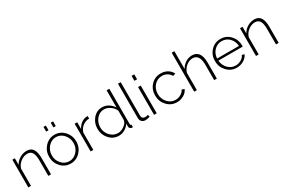

<svg xmlns="http://www.w3.org/2000/svg" viewBox="112 -1919 4620 3117"><g transform="rotate(-30 2422.0 -360.0)"><path d="M503 -299V0H453V-290Q453 -390 424.5 -436.5Q396 -483 334 -483Q268 -483 208 -437Q148 -391 128 -322V0H78V-520H125V-396Q157 -455 218 -492Q279 -529 348 -529Q430 -529 466.5 -471Q503 -413 503 -299Z M826 -640H782V-728H826ZM962 -640H918V-728H962ZM872 10Q764 10 691 -69.5Q618 -149 618 -259Q618 -370 691.5 -449.5Q765 -529 872 -529Q978 -529 1052 -449.5Q1126 -370 1126 -259Q1126 -149 1052.5 -69.5Q979 10 872 10ZM668 -257Q668 -165 727.5 -100Q787 -35 871 -35Q955 -35 1015 -101Q1075 -167 1075 -260Q1075 -352 1015 -418Q955 -484 872 -484Q789 -484 728.5 -417Q668 -350 668 -257Z M1492 -522V-475Q1422 -473 1369.5 -433Q1317 -393 1296 -325V0H1246V-520H1294V-392Q1321 -447 1366 -481.5Q1411 -516 1461 -521Q1474 -522 1492 -522Z M1775 10Q1669 10 1597 -71Q1525 -152 1525 -259Q1525 -370 1593.5 -449.5Q1662 -529 1764 -529Q1828 -529 1881.5 -494.5Q1935 -460 1967 -407V-730H2017V-70Q2017 -45 2038 -45V0Q2022 2 2020 2Q2000 2 1986 -13Q1972 -28 1972 -46V-104Q1941 -52 1887 -21Q1833 10 1775 10ZM1784 -35Q1842 -35 1901.5 -77.5Q1961 -120 1967 -175V-346Q1946 -403 1889 -443.5Q1832 -484 1775 -484Q1688 -484 1632 -416Q1576 -348 1576 -258Q1576 -168 1637 -101.5Q1698 -35 1784 -35Z M2180 -88V-730H2231V-103Q2231 -74 2247.5 -57Q2264 -40 2293 -40Q2320 -40 2348 -50L2358 -10Q2317 6 2273 6Q2231 6 2205.5 -19.5Q2180 -45 2180 -88Z M2485 0H2435V-520H2485ZM2485 -638H2435V-730H2485Z M2862 -529Q2932 -529 2986.5 -497Q3041 -465 3068 -408L3019 -392Q2996 -435 2953.5 -459.5Q2911 -484 2860 -484Q2774 -484 2715 -420Q2656 -356 2656 -262Q2656 -168 2716.5 -101.5Q2777 -35 2861 -35Q2915 -35 2964 -64Q3013 -93 3025 -131L3074 -117Q3054 -62 2994.5 -26Q2935 10 2863 10Q2755 10 2680.5 -70Q2606 -150 2606 -262Q2606 -374 2678.5 -451.5Q2751 -529 2862 -529Z M3612 -299V0H3562V-290Q3562 -483 3433 -483Q3370 -483 3313 -437Q3256 -391 3237 -322V0H3187V-730H3237V-396Q3269 -457 3326 -493Q3383 -529 3447 -529Q3612 -529 3612 -299Z M3984 10Q3876 10 3801.5 -70Q3727 -150 3727 -262Q3727 -373 3800 -451Q3873 -529 3981 -529Q4090 -529 4163 -450.5Q4236 -372 4236 -262Q4236 -243 4235 -240H3779Q3786 -150 3845.5 -90Q3905 -30 3986 -30Q4040 -30 4088 -58Q4136 -86 4155 -130L4199 -118Q4176 -62 4116 -26Q4056 10 3984 10ZM3778 -280H4188Q4181 -371 4123 -429.5Q4065 -488 3982 -488Q3899 -488 3841 -429Q3783 -370 3778 -280Z M4771 -299V0H4721V-290Q4721 -390 4692.5 -436.5Q4664 -483 4602 -483Q4536 -483 4476 -437Q4416 -391 4396 -322V0H4346V-520H4393V-396Q4425 -455 4486 -492Q4547 -529 4616 -529Q4698 -529 4734.5 -471Q4771 -413 4771 -299Z"/></g></svg>

Font: Raleway
Style: Light
Weight: 300
Designer: Matt McInerney, Pablo Impallari, Rodrigo Fuenzalida
Foundry: Matt McInerney, Pablo Impallari, Rodrigo Fuenzalida
Version: Version 3.000